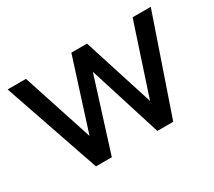

<svg xmlns="http://www.w3.org/2000/svg" viewBox="-107 -737 1039 934"><g transform="rotate(-30 413.0 -269.5)"><path d="M196 0H285L413 -406L541 0H630L815 -539H713L583 -144L457 -539H369L243 -144L114 -539H11Z"/></g></svg>

Font: Plus Jakarta Sans Medium
Style: Regular
Weight: 500
Designer: Gumpita Rahayu
Foundry: Tokotype
Version: Version 2.004; ttfautohint (v1.8.3)